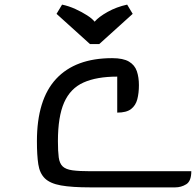

<svg xmlns="http://www.w3.org/2000/svg" viewBox="-20 -812 849 832"><path d="M582 -443Q582 -409 575 -382Q568 -355 548 -339.5Q528 -324 488 -324V-480Q399 -480 342 -454.5Q285 -429 258 -368Q231 -307 231 -200Q231 -156 234.5 -130Q238 -104 251.5 -91Q265 -78 294 -74Q323 -70 373 -70H809Q809 -27 787 -13.5Q765 0 739 0H373Q291 0 244 -8.5Q197 -17 174.5 -39Q152 -61 146 -100Q140 -139 140 -200Q140 -381 223.5 -470.5Q307 -560 466 -560Q514 -560 539 -545Q564 -530 573 -503.5Q582 -477 582 -443ZM225 -752 249 -792Q278 -786 306.5 -773Q335 -760 357.5 -745.5Q380 -731 390 -718Q408 -739 446.5 -760.5Q485 -782 531 -792L555 -752L410 -621H370Z"/></svg>

Font: Warnes
Style: Regular
Weight: 400
Designer: Eduardo Rodriguez Tunni
Foundry: Eduardo Rodriguez Tunni
Version: Version 1.002; ttfautohint (v1.8.4.7-5d5b);gftools[0.9.23]